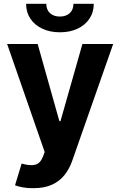

<svg xmlns="http://www.w3.org/2000/svg" viewBox="-20 -775 626 999"><path d="M153.7 204.1Q124.9 204.6 99.8 200.1Q74.7 195.7 58.2 189.1L92.6 76L97.7 77.3Q135.5 88.3 162.6 82.1Q189.7 76 203.9 38.9L212.5 15.8L17.2 -545.9H176L288.9 -144.9H294.7L408.8 -545.9H568.8L356.6 59.2Q341.6 103.1 315.6 135.8Q289.6 168.5 249.9 186.3Q210.3 204.1 153.7 204.1ZM291.7 -607Q239.7 -607 199.9 -625.8Q160.2 -644.6 138 -677.8Q115.8 -711 115.8 -755.1H220.9Q220.9 -724.8 239.9 -706.8Q259 -688.9 291.8 -688.9Q324 -688.9 343.1 -706.8Q362.1 -724.8 362.1 -755.1H467.8Q467.8 -711 445.5 -677.8Q423.3 -644.6 383.8 -625.8Q344.2 -607 291.7 -607Z"/></svg>

Font: Inter V
Style: 
Weight: 400
Designer: Rasmus Andersson
Foundry: rsms
Version: Version 4.000;git-a3f224843